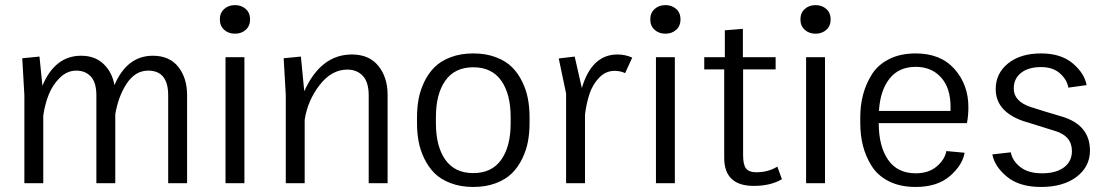

<svg xmlns="http://www.w3.org/2000/svg" viewBox="-20 -727 4390 762"><path d="M68.3 -495.8 136.7 -502.5 148.3 -386.7Q198.3 -505.8 301.7 -505.8Q356.7 -505.8 390.8 -473.3Q425 -440.8 434.2 -389.2Q484.2 -505.8 586.7 -505.8Q652.5 -505.8 687.5 -461.7Q722.5 -417.5 722.5 -350V0H647.5V-348.3Q647.5 -446.7 568.3 -446.7Q516.7 -446.7 482.9 -395.4Q449.2 -344.2 437.5 -273.3V0H362.5V-348.3Q362.5 -399.2 340.8 -422.9Q319.2 -446.7 282.5 -446.7Q246.7 -446.7 217.9 -418.8Q189.2 -390.8 173.8 -352.5Q158.3 -314.2 151.7 -268.3V0H76.7V-350Z M875 0V-500H950V0ZM869.6 -691.2Q886.7 -706.7 912.5 -706.7Q938.3 -706.7 955.4 -691.2Q972.5 -675.8 972.5 -650Q972.5 -624.2 955.4 -608.8Q938.3 -593.3 912.5 -593.3Q886.7 -593.3 869.6 -608.8Q852.5 -624.2 852.5 -650Q852.5 -675.8 869.6 -691.2Z M1114.2 0V-350L1105.8 -495.8L1174.2 -502.5L1187.5 -365Q1253.3 -510.8 1376.7 -510.8Q1445 -510.8 1481.7 -465.4Q1518.3 -420 1518.3 -350.8V0H1443.3V-348.3Q1443.3 -400.8 1420 -425.8Q1396.7 -450.8 1358.3 -450.8Q1295.8 -450.8 1248.3 -389.2Q1200.8 -327.5 1189.2 -251.7V0Z M1635 -238.3V-261.7Q1635 -299.2 1641.3 -333.8Q1647.5 -368.3 1663.8 -402.1Q1680 -435.8 1704.6 -460.4Q1729.2 -485 1768.8 -500Q1808.3 -515 1858.3 -515Q1908.3 -515 1947.9 -500Q1987.5 -485 2012.1 -460.4Q2036.7 -435.8 2052.9 -402.1Q2069.2 -368.3 2075.4 -333.8Q2081.7 -299.2 2081.7 -261.7V-238.3Q2081.7 -200.8 2075.4 -166.2Q2069.2 -131.7 2052.9 -97.9Q2036.7 -64.2 2012.1 -39.6Q1987.5 -15 1947.9 0Q1908.3 15 1858.3 15Q1808.3 15 1768.8 0Q1729.2 -15 1704.6 -39.6Q1680 -64.2 1663.8 -97.9Q1647.5 -131.7 1641.3 -166.2Q1635 -200.8 1635 -238.3ZM2006.7 -238.3V-261.7Q2006.7 -354.2 1969.2 -407.1Q1931.7 -460 1858.3 -460Q1785 -460 1747.5 -407.1Q1710 -354.2 1710 -261.7V-238.3Q1710 -145.8 1747.5 -92.9Q1785 -40 1858.3 -40Q1931.7 -40 1969.2 -92.9Q2006.7 -145.8 2006.7 -238.3Z M2197.5 -495 2260.8 -502.5 2289.2 -377.5Q2328.3 -510.8 2430.8 -510.8Q2461.7 -510.8 2489.2 -498.3L2460.8 -436.7Q2442.5 -445.8 2419.2 -445.8Q2384.2 -445.8 2358.3 -419.2Q2332.5 -392.5 2320 -355.4Q2307.5 -318.3 2301.7 -272.5V0H2226.7V-355.8Z M2583.3 0V-500H2658.3V0ZM2577.9 -691.2Q2595 -706.7 2620.8 -706.7Q2646.7 -706.7 2663.8 -691.2Q2680.8 -675.8 2680.8 -650Q2680.8 -624.2 2663.8 -608.8Q2646.7 -593.3 2620.8 -593.3Q2595 -593.3 2577.9 -608.8Q2560.8 -624.2 2560.8 -650Q2560.8 -675.8 2577.9 -691.2Z M2775 -451.7V-500H2856.7V-606.7L2928.3 -612.5V-500H3058.3V-451.7H2929.2V-110.8Q2929.2 -72.5 2941.2 -57.9Q2953.3 -43.3 2980.8 -43.3Q3029.2 -43.3 3065 -65.8L3083.3 -15.8Q3038.3 10.8 2971.7 10.8Q2854.2 10.8 2854.2 -100.8V-451.7Z M3179.2 0V-500H3254.2V0ZM3173.8 -691.2Q3190.8 -706.7 3216.7 -706.7Q3242.5 -706.7 3259.6 -691.2Q3276.7 -675.8 3276.7 -650Q3276.7 -624.2 3259.6 -608.8Q3242.5 -593.3 3216.7 -593.3Q3190.8 -593.3 3173.8 -608.8Q3156.7 -624.2 3156.7 -650Q3156.7 -675.8 3173.8 -691.2Z M3394.2 -238.3V-261.7Q3394.2 -309.2 3405.4 -351.7Q3416.7 -394.2 3440.4 -432.1Q3464.2 -470 3508.8 -492.5Q3553.3 -515 3614.2 -515Q3713.3 -515 3768.3 -452.9Q3823.3 -390.8 3823.3 -301.7Q3823.3 -267.5 3817.5 -238.3H3467.5Q3467.5 -146.7 3504.6 -92.9Q3541.7 -39.2 3614.2 -39.2Q3665.8 -39.2 3697.9 -66.7Q3730 -94.2 3735.8 -127.5L3808.3 -120.8Q3800 -71.7 3750 -28.3Q3700 15 3614.2 15Q3552.5 15 3507.9 -7.5Q3463.3 -30 3439.6 -67.9Q3415.8 -105.8 3405 -147.9Q3394.2 -190 3394.2 -238.3ZM3468.3 -286.7H3752.5V-302.5Q3752.5 -378.3 3714.6 -420Q3676.7 -461.7 3614.2 -461.7Q3547.5 -461.7 3510.4 -415Q3473.3 -368.3 3468.3 -286.7Z M3918.3 -114.2 3991.7 -122.5Q3997.5 -89.2 4029.2 -64.2Q4060.8 -39.2 4115 -39.2Q4171.7 -39.2 4202.9 -62.9Q4234.2 -86.7 4234.2 -127.5Q4234.2 -187.5 4166.7 -207.5Q4040 -246.7 4038.3 -247.5Q3931.7 -285.8 3931.7 -373.3Q3931.7 -435.8 3980.8 -475.4Q4030 -515 4111.7 -515Q4190.8 -515 4237.5 -475.4Q4284.2 -435.8 4292.5 -389.2L4220 -379.2Q4214.2 -411.7 4186.2 -436.2Q4158.3 -460.8 4111.7 -460.8Q4061.7 -460.8 4032.5 -437.9Q4003.3 -415 4003.3 -375.8Q4003.3 -325 4070 -302.5Q4115.8 -287.5 4195 -264.2Q4305.8 -230.8 4305.8 -129.2Q4305.8 -65.8 4252.9 -25.4Q4200 15 4111.7 15Q4025.8 15 3976.7 -25.4Q3927.5 -65.8 3918.3 -114.2Z"/></svg>

Font: Boon
Style: Regular
Weight: 400
Designer: Sungsit Sawaiwan
Foundry: FontUni
Version: Version 3.0